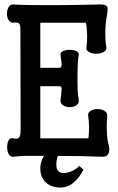

<svg xmlns="http://www.w3.org/2000/svg" viewBox="-20 -715 540 877"><path d="M341.8 43Q329.1 57.6 308.6 66.4Q290 75.2 270.5 75.2Q252 75.2 244.1 63.5Q237.3 54.7 237.3 35.2Q237.3 25.4 239.3 15.6Q240.2 6.8 244.1 -2.9Q287.1 -2.9 344.7 -2Q382.8 -1 450.2 1Q468.8 1 475.6 -13.7Q483.4 -29.3 475.6 -55.7Q468.8 -80.1 467.8 -121.1Q466.8 -148.4 469.7 -185.5Q470.7 -200.2 457 -209Q444.3 -216.8 425.8 -216.8Q406.2 -216.8 394.5 -209Q379.9 -200.2 382.8 -185.5Q386.7 -160.2 386.7 -131.8Q386.7 -106.4 383.8 -83H164.1V-321.3H252Q260.7 -321.3 261.7 -311.5Q261.7 -303.7 258.8 -278.3L256.8 -258.8Q253.9 -243.2 267.6 -234.4Q280.3 -225.6 298.8 -225.6Q317.4 -225.6 329.1 -234.4Q341.8 -243.2 339.8 -258.8Q333 -291 334 -364.3Q334 -438.5 339.8 -463.9Q341.8 -474.6 329.1 -481.4Q317.4 -487.3 298.8 -487.3Q280.3 -487.3 267.6 -481.4Q253.9 -474.6 256.8 -463.9L257.8 -453.1Q261.7 -426.8 261.7 -418.9Q260.7 -405.3 252 -405.3H164.1V-611.3H372.1Q377 -590.8 377.9 -557.6Q378.9 -526.4 375 -498Q372.1 -485.4 386.7 -477.5Q399.4 -469.7 419.9 -469.7Q439.5 -469.7 453.1 -477.5Q467.8 -485.4 465.8 -498Q460.9 -527.3 460.9 -564.5Q460.9 -605.5 468.8 -645.5V-648.4Q474.6 -676.8 468.8 -685.5Q460 -697.3 419.9 -694.3Q315.4 -691.4 199.2 -691.4Q84 -691.4 41 -694.3Q27.3 -696.3 19.5 -682.6Q11.7 -669.9 11.7 -652.3Q11.7 -634.8 19.5 -623Q27.3 -610.4 41 -611.3L44.9 -612.3Q63.5 -612.3 67.4 -607.4Q73.2 -602.5 73.2 -577.1L74.2 -126Q74.2 -96.7 68.4 -87.9Q61.5 -78.1 42 -83Q27.3 -86.9 19.5 -74.2Q12.7 -62.5 12.7 -43Q12.7 -24.4 19.5 -11.7Q27.3 2.9 42 1Q59.6 -2 96.7 -2.9Q129.9 -2.9 180.7 -2.9Q171.9 11.7 168 26.4Q164.1 41 164.1 53.7Q164.1 95.7 190.4 119.1Q214.8 141.6 256.8 141.6Q292 141.6 320.3 115.2Q343.8 94.7 361.3 59.6Z"/></svg>

Font: GungsuhChe
Style: Regular
Weight: 400
Monospace: yes
Version: Version 2.21